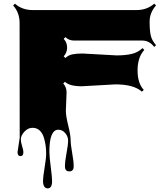

<svg xmlns="http://www.w3.org/2000/svg" viewBox="-20 -704 902 1042"><path d="M341.3 -201.7 337.4 -102.1Q337.4 -75.2 350.3 -22.7Q363.3 29.8 363.3 54.9Q363.3 80.1 371.6 125.5Q379.9 170.9 379.9 198.5Q379.9 226.1 356.2 226.1Q332.5 226.1 332.5 199Q332.5 171.9 341.1 126.7Q349.6 81.5 349.6 59.1Q349.6 36.6 334 18.3Q318.4 0 296.9 0Q248 0 248 118.7Q248 146.5 255.4 202.1Q262.7 257.8 262.7 278.3Q262.7 318.4 238.8 318.4Q226.6 318.4 220 307.9Q213.4 297.4 213.4 277.8Q213.4 258.3 221.9 206.5Q230.5 154.8 230.5 131.3Q230.5 107.9 227.8 87.2Q225.1 66.4 218 42.7Q210.9 19 195.6 4.4Q180.2 -10.3 156 -10.3Q131.8 -10.3 112.5 10.7Q93.3 31.7 93.3 50.5Q93.3 69.3 100.1 89.8Q106.9 110.4 106.9 121.6Q106.9 143.1 91.1 143.1Q75.2 143.1 75.2 121.6L86.9 43.5L86.4 -578.1Q86.4 -635.7 51.3 -674.3L61 -684.1Q100.1 -649.4 157.2 -649.4H720.7Q777.8 -649.4 816.9 -684.1L826.7 -674.3Q792 -635.3 792 -586.4Q792 -537.6 798.3 -510.7Q804.7 -483.9 826.7 -459L816.9 -449.2Q791 -483.9 752.4 -483.9H381.8Q354.5 -483.9 335 -502.4L325.7 -493.2Q344.2 -473.6 344.2 -445.8Q344.2 -418 325.7 -398.4L335 -389.2Q351.1 -404.8 373.8 -409.2Q396.5 -413.6 427.7 -413.6L613.3 -403.3Q658.7 -403.3 693.6 -411.1Q728.5 -418.9 753.4 -442.9L763.2 -433.1Q726.6 -393.1 726.6 -322.3Q726.6 -251.5 760.3 -216.3L750 -206.5Q705.6 -246.1 606.4 -246.1L423.8 -235.8Q356.9 -235.8 332.5 -260.3L323.2 -250.5Q341.3 -231.9 341.3 -201.7Z"/></svg>

Font: Nosifer Caps
Style: Regular
Weight: 800
Version: Version 001.002